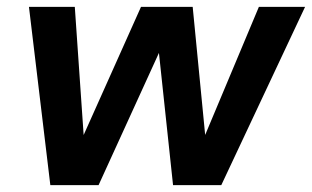

<svg xmlns="http://www.w3.org/2000/svg" viewBox="-20 -537 905 557"><path d="M126 0 64 -517H197L224 -126H214L389 -517H539L577 -127L567 -126L731 -517H865L622 0H482L439 -403H450L266 0Z"/></svg>

Font: DM Sans 11pt
Style: Bold Italic
Weight: 700
Italic angle: -10°
Version: Version 4.004;gftools[0.9.30]